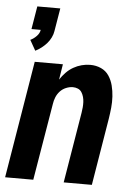

<svg xmlns="http://www.w3.org/2000/svg" viewBox="-54 -807 608 849"><g transform="rotate(5 250.0 -382.5)"><path d="M85 -569 59 -615Q74 -622 86.5 -635Q99 -648 101 -663H60L77 -765H179L162 -663Q160 -649 153 -634.5Q146 -620 135.5 -608Q125 -596 112 -586Q99 -576 85 -569ZM1 0 87 -520H212L201 -451Q212 -468 226.5 -483Q241 -498 258.5 -508Q276 -518 295 -523Q314 -528 333 -528Q359 -528 381 -518Q403 -508 416 -488.5Q429 -469 435 -445.5Q441 -422 442.5 -397Q444 -372 441.5 -347Q439 -322 435 -297L386 0H261L313 -314Q315 -326 316 -338Q317 -350 316.5 -361.5Q316 -373 313 -384Q310 -395 304 -404.5Q298 -414 287.5 -418.5Q277 -423 265 -423Q250 -423 234.5 -416.5Q219 -410 208 -398Q197 -386 191 -371Q185 -356 183 -341L126 0Z"/></g></svg>

Font: Iosevka SS04 Extrabold Oblique
Style: Regular
Weight: 800
Italic angle: -9°
Monospace: yes
Designer: Belleve Invis
Foundry: Belleve Invis
Version: Version 19.0.0; ttfautohint (v1.8.4)